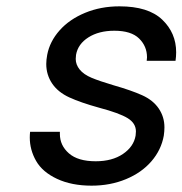

<svg xmlns="http://www.w3.org/2000/svg" viewBox="-20 -577 576 606"><path d="M269 9Q206 9 160 -12.5Q114 -34 94 -69Q74 -104 74 -143Q74 -152 75 -161H169Q169 -157 169 -154Q169 -118 197.5 -93Q226 -68 282 -68Q334 -68 368 -91Q402 -114 408 -149Q409 -156 409 -162Q409 -188 383 -204Q357 -220 293 -237Q235 -253 199 -269.5Q163 -286 144.5 -313.5Q126 -341 126 -375Q126 -388 129 -404Q137 -446 168 -481Q199 -516 248.5 -536.5Q298 -557 357 -557Q448 -557 492 -515Q536 -473 536 -412Q536 -399 534 -385H443Q444 -391 444 -396Q444 -431 419 -455.5Q394 -480 341 -480Q292 -480 259 -459Q226 -438 220 -404Q219 -397 219 -391Q219 -373 231.5 -357.5Q244 -342 269 -331.5Q294 -321 338 -308Q394 -292 428.5 -276.5Q463 -261 481 -234.5Q499 -208 499 -175Q499 -163 497 -149Q489 -104 458 -68Q427 -32 377.5 -11.5Q328 9 269 9Z"/></svg>

Font: Fz Poppins
Style: Italic
Weight: 400
Italic angle: -10°
Designer: Ninad Kale (Devanagari), Jonny Pinhorn (Latin)
Foundry: Indian Type Foundry
Version: Vit hóa bi Vntype.Com & FontZin.Com